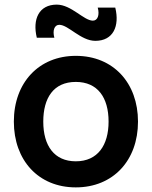

<svg xmlns="http://www.w3.org/2000/svg" viewBox="-20 -797 658 832"><path d="M393 -620C471 -620 499 -684 479.5 -764H403.5C412.5 -732 403 -707.5 382.5 -707.5C343 -707.5 289 -777 226 -777C148.5 -777 120 -713.5 139.5 -633.5H215.5C207 -664.5 215.5 -689.5 237 -689.5C276 -689.5 330 -620 393 -620ZM308.5 15C470 15 578 -101.5 578 -270C578 -437 471.5 -555 308.5 -555C149 -555 40 -439.5 40 -270C40 -103 146 15 308.5 15ZM308.5 -98C215.5 -98 167.5 -165 167.5 -270C167.5 -372 211.5 -442 308.5 -442C403 -442 450.5 -374.5 450.5 -270C450.5 -168.5 404 -98 308.5 -98Z"/></svg>

Font: Hauora
Style: Bold
Weight: 700
Designer: Wayne Shih
Foundry: WCYS
Version: Version 1.001;hotconv 1.0.109;makeotfexe 2.5.65596